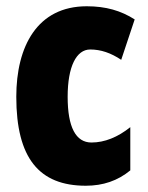

<svg xmlns="http://www.w3.org/2000/svg" viewBox="-20 -583 473 613"><path d="M254 10C309 10 356 -6 396 -39V-177C356 -145 314 -128 272 -128C222 -128 196 -177 196 -274C196 -371 224 -425 268 -425C302 -425 334 -414 367 -392L410 -521C366 -549 318 -563 257 -563C99 -563 32 -435 32 -274C32 -78 105 10 254 10Z"/></svg>

Font: Noto Sans Gujarati ExtraCondensed Black
Style: Regular
Weight: 900
Width: 2
Designer: Jelle Bosma - Monotype Design Team, Universal Thirst
Foundry: Monotype Imaging Inc.
Version: Version 2.106